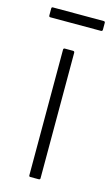

<svg xmlns="http://www.w3.org/2000/svg" viewBox="-101 -656 407 696"><g transform="rotate(15 103.0 -307.5)"><path d="M88 0Q83 0 83 -5V-476Q83 -482 88 -482H119Q125 -482 125 -476V-5Q125 0 119 0ZM8 -578Q3 -578 3 -584V-610Q3 -615 8 -615H198Q204 -615 204 -610V-584Q204 -578 198 -578Z"/></g></svg>

Font: Sofia Sans Semi Condensed ExtraLight
Style: Regular
Weight: 250
Version: Version 4.100